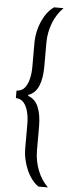

<svg xmlns="http://www.w3.org/2000/svg" viewBox="-60 -773 351 953"><g transform="rotate(5 115.5 -296.5)"><path d="M170 150Q152 138 137 118.5Q122 99 111 74Q100 49 94 21.5Q88 -6 88 -35V-153Q88 -187 81 -215Q74 -243 59.5 -260Q45 -277 20 -278V-315Q45 -316 59.5 -333Q74 -350 81 -378Q88 -406 88 -440V-558Q88 -587 94 -615Q100 -643 111 -667.5Q122 -692 137 -711.5Q152 -731 170 -743H217Q201 -727 188 -707.5Q175 -688 166 -665Q157 -642 152 -617Q147 -592 147 -565V-446Q147 -387 131 -349Q115 -311 80 -299V-294Q115 -282 131 -244Q147 -206 147 -147V-28Q147 -1 152 24Q157 49 166 72Q175 95 188 114.5Q201 134 217 150Z"/></g></svg>

Font: Saira ExtraCondensed
Style: Regular
Weight: 400
Width: 2
Designer: Hector Gatti with collaboration of the Omnibus-Type team
Foundry: Omnibus-Type
Version: Version 1.101